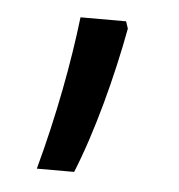

<svg xmlns="http://www.w3.org/2000/svg" viewBox="-33 -158 301 323"><g transform="rotate(5 118.0 3.0)"><path d="M40 133H103C132 62 157 -34 172 -115L168 -127H91C82 -50 65 41 40 133Z"/></g></svg>

Font: Noto Sans Oriya Cond
Style: Regular
Weight: 400
Width: 3
Designer: Amélie Bonet and Sol Matas
Foundry: Google LLC
Version: Version 2.006